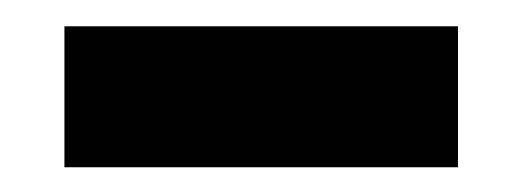

<svg xmlns="http://www.w3.org/2000/svg" viewBox="-20 -785 405 149"><path d="M335.4 -764.6V-655.2H30V-764.6Z"/></svg>

Font: Fira Sans Variable
Style: Regular
Weight: 400
Designer: Carrois Corporate & Edenspiekermann AG
Foundry: Carrois Corporate GbR & Edenspiekermann AG
Version: Version 4.202